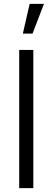

<svg xmlns="http://www.w3.org/2000/svg" viewBox="-20 -980 274 1000"><path d="M134.5 -960 99 -805H149.5L209 -960ZM80 0H153.5V-720H80Z"/></svg>

Font: Hauora
Style: Regular
Weight: 400
Designer: Mikhail Sharanda
Foundry: WCYS & Co.
Version: Version 1.010